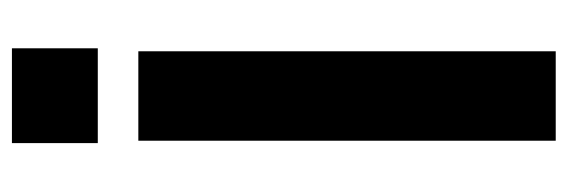

<svg xmlns="http://www.w3.org/2000/svg" viewBox="-335 -617 952 322"><g transform="rotate(-90 141.0 -456.0)"><path d="M216 -700V0H66V-700ZM221 -912V-768H62V-912Z"/></g></svg>

Font: Pathway Extreme SemiCondensed
Style: Bold
Weight: 700
Width: 4
Version: Version 1.001;gftools[0.9.26]